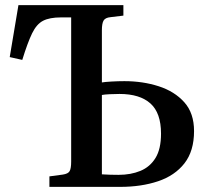

<svg xmlns="http://www.w3.org/2000/svg" viewBox="-20 -730 818 750"><path d="M173 0V-41L225 -48Q246 -51 252 -61.5Q258 -72 258 -99V-662H218Q174 -662 148.5 -649Q123 -636 105.5 -600Q88 -564 67 -496L18 -507L52 -710H462V-669L412 -663Q391 -661 384.5 -649.5Q378 -638 378 -612V-408Q390 -410 415.5 -411.5Q441 -413 466 -413Q538 -413 600 -393Q662 -373 700 -330.5Q738 -288 738 -218Q738 -140 700.5 -92Q663 -44 597.5 -22Q532 0 449 0ZM378 -49Q393 -48 409.5 -47.5Q426 -47 443 -47Q491 -47 528.5 -62.5Q566 -78 587.5 -113Q609 -148 609 -208Q609 -289 567.5 -326Q526 -363 447 -363Q430 -363 409 -362Q388 -361 378 -359Z"/></svg>

Font: Literata 36pt Medium
Style: Regular
Weight: 500
Designer: Latin by Veronika Burian and Jose Scaglione. Greek by Irene Vlachou. Cyrillic by Vera Evstafieva.
Foundry: TypeTogether
Version: Version 3.002